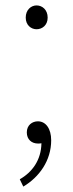

<svg xmlns="http://www.w3.org/2000/svg" viewBox="-20 -523 271 709"><path d="M115 -415C136 -415 156 -430 156 -458C156 -487 136 -503 115 -503C95 -503 75 -487 75 -458C75 -430 95 -415 115 -415ZM66 166C125 131 169 70 169 -5C169 -48 149 -75 120 -75C99 -75 79 -61 79 -34C79 -8 97 7 120 7C124 7 129 7 133 6C132 68 99 113 53 139Z"/></svg>

Font: Source Han Sans CN ExtraLight
Style: Regular
Weight: 250
Designer: Ryoko NISHIZUKA (kana & ideographs); Paul D. Hunt (Latin, Greek & Cyrillic); Wenlong ZHANG (bopomofo); Sandoll Communica
Foundry: Adobe Systems Incorporated
Version: Version 1.004;PS 1.004;hotconv 16.6.51;makeotf.lib2.5.65220